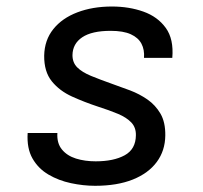

<svg xmlns="http://www.w3.org/2000/svg" viewBox="-20 -576 640 604"><path d="M279 8.5Q242 8.5 203.2 0.2Q164.5 -8 132.5 -26.8Q100.5 -45.5 82.2 -77.5Q64 -109.5 67 -157.5H160.5Q158.5 -125.5 174.8 -105.8Q191 -86 219 -77.2Q247 -68.5 281 -68.5Q337.5 -68.5 372.2 -87.5Q407 -106.5 407.5 -150.5Q408 -175 393 -190.8Q378 -206.5 351.2 -217.8Q324.5 -229 288.5 -240.5Q246 -254.5 206.8 -272.2Q167.5 -290 143 -320.2Q118.5 -350.5 119 -401Q120 -450 147.8 -484.5Q175.5 -519 223.5 -537.2Q271.5 -555.5 332 -555.5Q386 -555.5 431 -539.5Q476 -523.5 501.5 -488.2Q527 -453 522 -394H433Q435 -419.5 425 -438.5Q415 -457.5 391.5 -468.2Q368 -479 328 -479Q269 -479 238.8 -458.8Q208.5 -438.5 208 -402.5Q208 -379 223 -364Q238 -349 266.5 -337.2Q295 -325.5 334.5 -311.5Q360.5 -302.5 389.5 -291.5Q418.5 -280.5 443.8 -263Q469 -245.5 484.8 -218.5Q500.5 -191.5 500 -150Q499.5 -102 473.2 -66.5Q447 -31 397.8 -11.2Q348.5 8.5 279 8.5Z"/></svg>

Font: Spline Sans Mono
Style: Italic
Weight: 400
Italic angle: -4°
Monospace: yes
Designer: Eben Sorkin, Mirko Velimirovic
Foundry: Sorkin Type
Version: Version 1.004